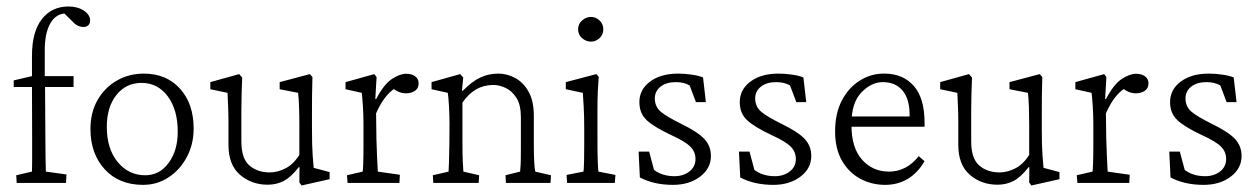

<svg xmlns="http://www.w3.org/2000/svg" viewBox="-20 -567 3906 595"><path d="M184.6 0H31.7L30.3 -23.9L79.1 -35.2Q79.6 -47.4 79.6 -68.8Q79.6 -90.3 79.6 -135.3L79.1 -297.4V-394.5Q79.1 -468.3 109.6 -507.6Q140.1 -546.9 192.4 -546.9Q220.2 -546.9 239.7 -534.2Q259.3 -521.5 259.3 -502.9Q259.3 -494.1 253.7 -488.8Q248 -483.4 239.7 -483.4Q220.2 -483.4 206.1 -499L174.3 -530.3L185.5 -525.4Q153.8 -525.4 136.2 -495.1Q118.7 -464.8 118.7 -411.1V-331.1L119.6 -297.4L120.6 -143.1Q120.6 -111.8 121.1 -80.8Q121.6 -49.8 122.1 -35.2L186 -26.4ZM22.5 -297.4V-317.9L79.1 -331.1H143.1H208V-297.4Z M423.3 5.9Q348.6 5.9 304.4 -42.5Q260.3 -90.8 260.3 -167.5Q260.3 -218.3 282.2 -256.8Q304.2 -295.4 341.8 -317.1Q379.4 -338.9 425.8 -338.9Q495.6 -338.9 537.8 -292.2Q580.1 -245.6 580.1 -168.5Q580.1 -120.1 559.1 -80.6Q538.1 -41 502.7 -17.6Q467.3 5.9 423.3 5.9ZM430.2 -23.9Q474.6 -23.9 502.7 -62.3Q530.8 -100.6 530.8 -158.7Q530.8 -227.1 499.8 -268.6Q468.8 -310.1 418.5 -310.1Q370.6 -310.1 340.8 -272.7Q311 -235.4 311 -173.8Q311 -106 344.7 -64.9Q378.4 -23.9 430.2 -23.9Z M952.1 -46.9 1001.5 -33.7V-11.7L914.6 7.8L907.7 -1.5L908.2 -48.3L906.2 -49.3Q882.3 -18.6 859.9 -6.6Q837.4 5.4 809.6 5.4Q759.3 5.4 723.6 -25.4Q688 -56.2 688 -118.2V-187Q688 -212.4 687 -235.4Q686 -258.3 685.1 -279.3L631.8 -290.5V-312.5L721.2 -337.4L730.5 -326.7Q729.5 -301.3 728.8 -276.9Q728 -252.4 728 -224.1V-128.9Q728 -75.7 752.9 -54.2Q777.8 -32.7 815.9 -32.7Q839.4 -32.7 864 -44.9Q888.7 -57.1 907.7 -86.9V-183.1Q907.7 -208.5 906.7 -236.1Q905.8 -263.7 903.8 -279.3L846.7 -290.5V-312.5L940.4 -337.4L948.2 -328.1Q947.3 -290.5 947 -269.8Q946.8 -249 946.8 -220.2V-167.5Q946.8 -112.3 949 -85Q951.2 -57.6 952.1 -46.9Z M1057.1 0 1055.2 -23.9 1104 -35.2Q1105 -41.5 1105.7 -61.3Q1106.4 -81.1 1106.4 -121.1V-184.1Q1106.4 -211.4 1104.5 -240Q1102.5 -268.6 1101.1 -279.3L1050.8 -290.5V-312.5L1140.1 -337.4L1147 -328.1L1143.1 -260.7L1145.5 -259.8Q1169.9 -306.2 1194.6 -322.3Q1219.2 -338.4 1238.8 -338.4Q1255.9 -338.4 1266.6 -330.6Q1277.3 -322.8 1277.3 -308.6Q1277.3 -293.5 1266.1 -285.6Q1254.9 -277.8 1237.3 -277.8Q1225.1 -277.8 1212.9 -283.7Q1200.7 -289.6 1192.4 -298.3L1202.1 -292Q1187 -282.2 1172.6 -263.4Q1158.2 -244.6 1145.5 -215.8L1146.5 -137.7Q1147 -114.3 1148.4 -83Q1149.9 -51.8 1150.9 -35.2L1219.2 -25.4L1217.8 0Z M1322.8 0 1321.3 -23.9 1370.1 -35.2Q1370.6 -44.9 1371.3 -62Q1372.1 -79.1 1372.6 -121.1L1373 -183.1Q1373 -209.5 1371.3 -239Q1369.6 -268.6 1367.7 -279.3L1317.4 -290.5V-312.5L1406.2 -337.4L1415.5 -326.7L1411.6 -286.6L1414.1 -285.6Q1443.4 -315.4 1469 -327.1Q1494.6 -338.9 1524.4 -338.9Q1551.3 -338.9 1576.4 -325.4Q1601.6 -312 1617.9 -283.2Q1634.3 -254.4 1634.3 -208V-118.2Q1634.3 -88.9 1635.5 -66.2Q1636.7 -43.5 1638.7 -35.2L1687.5 -23.9L1686 0H1547.9L1546.4 -23.9L1591.8 -35.2Q1592.8 -43.9 1593.5 -58.3Q1594.2 -72.8 1594.2 -110.4V-204.1Q1594.2 -242.2 1580.3 -263.9Q1566.4 -285.6 1546.6 -294.7Q1526.9 -303.7 1508.8 -303.7Q1450.2 -303.7 1413.1 -249V-128.9Q1413.1 -88.9 1414.1 -66.9Q1415 -44.9 1416 -35.2L1464.8 -23.9L1463.4 0Z M1737.3 0 1735.8 -24.9 1788.1 -35.2Q1788.6 -38.1 1789.1 -44.4Q1789.6 -50.8 1790 -68.1Q1790.5 -85.4 1790.5 -121.1V-168.5Q1790.5 -206.5 1788.8 -237.5Q1787.1 -268.6 1786.1 -279.3L1733.4 -290.5V-312.5L1828.1 -337.4L1835.4 -329.1Q1833.5 -305.2 1832.5 -282.2Q1831.5 -259.3 1831.5 -228V-128.9Q1831.5 -88.9 1832.5 -64.9Q1833.5 -41 1834.5 -35.2L1887.2 -24.9L1885.3 0ZM1811.5 -438Q1796.4 -438 1783.9 -448.7Q1771.5 -459.5 1771.5 -476.1Q1771.5 -492.7 1783.9 -503.7Q1796.4 -514.6 1811.5 -514.6Q1826.2 -514.6 1837.9 -503.7Q1849.6 -492.7 1849.6 -476.1Q1849.6 -459.5 1837.9 -448.7Q1826.2 -438 1811.5 -438Z M2065.4 5.9Q2006.3 5.9 1962.9 -17.1L1959 -97.2H1991.7L2006.8 -40.5Q2032.2 -21 2070.3 -21Q2097.7 -21 2116.5 -35.6Q2135.3 -50.3 2135.3 -74.2Q2135.3 -96.7 2119.1 -112.8Q2103 -128.9 2060.1 -148.4Q2005.9 -173.8 1983.6 -195.1Q1961.4 -216.3 1961.4 -250.5Q1961.4 -289.6 1994.6 -314.2Q2027.8 -338.9 2081.1 -338.9Q2101.1 -338.9 2122.3 -335.9Q2143.6 -333 2158.7 -327.1L2167.5 -250.5H2136.7L2117.2 -302.2Q2099.6 -312.5 2074.2 -312.5Q2044.4 -312.5 2026.9 -298.3Q2009.3 -284.2 2009.3 -262.2Q2009.3 -236.8 2027.3 -221.2Q2045.4 -205.6 2091.3 -183.1Q2143.1 -157.7 2163.1 -136Q2183.1 -114.3 2183.1 -83.5Q2183.1 -44.9 2149.4 -19.5Q2115.7 5.9 2065.4 5.9Z M2376.5 5.9Q2317.4 5.9 2273.9 -17.1L2270 -97.2H2302.7L2317.9 -40.5Q2343.3 -21 2381.3 -21Q2408.7 -21 2427.5 -35.6Q2446.3 -50.3 2446.3 -74.2Q2446.3 -96.7 2430.2 -112.8Q2414.1 -128.9 2371.1 -148.4Q2316.9 -173.8 2294.7 -195.1Q2272.5 -216.3 2272.5 -250.5Q2272.5 -289.6 2305.7 -314.2Q2338.9 -338.9 2392.1 -338.9Q2412.1 -338.9 2433.3 -335.9Q2454.6 -333 2469.7 -327.1L2478.5 -250.5H2447.8L2428.2 -302.2Q2410.6 -312.5 2385.3 -312.5Q2355.5 -312.5 2337.9 -298.3Q2320.3 -284.2 2320.3 -262.2Q2320.3 -236.8 2338.4 -221.2Q2356.4 -205.6 2402.3 -183.1Q2454.1 -157.7 2474.1 -136Q2494.1 -114.3 2494.1 -83.5Q2494.1 -44.9 2460.4 -19.5Q2426.8 5.9 2376.5 5.9Z M2723.1 5.9Q2680.7 5.9 2645.3 -13.4Q2609.9 -32.7 2588.9 -69.6Q2567.9 -106.4 2567.9 -159.7Q2567.9 -216.3 2589.4 -256.6Q2610.8 -296.9 2646.2 -318.4Q2681.6 -339.8 2722.2 -338.9Q2778.8 -338.4 2812 -300.5Q2845.2 -262.7 2845.2 -186V-174.3H2598.1V-206.1H2806.2L2798.8 -199.7V-211.4Q2798.8 -260.3 2776.9 -286.4Q2754.9 -312.5 2715.8 -312.5Q2680.2 -312.5 2649.4 -280.5Q2618.7 -248.5 2618.7 -184.6V-178.2Q2618.7 -108.9 2651.6 -72Q2684.6 -35.2 2734.9 -35.2Q2789.1 -35.2 2827.1 -83L2845.2 -67.4Q2822.8 -29.8 2792 -12Q2761.2 5.9 2723.1 5.9Z M3213.9 -46.9 3263.2 -33.7V-11.7L3176.3 7.8L3169.4 -1.5L3169.9 -48.3L3168 -49.3Q3144 -18.6 3121.6 -6.6Q3099.1 5.4 3071.3 5.4Q3021 5.4 2985.4 -25.4Q2949.7 -56.2 2949.7 -118.2V-187Q2949.7 -212.4 2948.7 -235.4Q2947.8 -258.3 2946.8 -279.3L2893.6 -290.5V-312.5L2982.9 -337.4L2992.2 -326.7Q2991.2 -301.3 2990.5 -276.9Q2989.7 -252.4 2989.7 -224.1V-128.9Q2989.7 -75.7 3014.6 -54.2Q3039.6 -32.7 3077.6 -32.7Q3101.1 -32.7 3125.7 -44.9Q3150.4 -57.1 3169.4 -86.9V-183.1Q3169.4 -208.5 3168.5 -236.1Q3167.5 -263.7 3165.5 -279.3L3108.4 -290.5V-312.5L3202.1 -337.4L3210 -328.1Q3209 -290.5 3208.7 -269.8Q3208.5 -249 3208.5 -220.2V-167.5Q3208.5 -112.3 3210.7 -85Q3212.9 -57.6 3213.9 -46.9Z M3318.8 0 3316.9 -23.9 3365.7 -35.2Q3366.7 -41.5 3367.4 -61.3Q3368.2 -81.1 3368.2 -121.1V-184.1Q3368.2 -211.4 3366.2 -240Q3364.3 -268.6 3362.8 -279.3L3312.5 -290.5V-312.5L3401.9 -337.4L3408.7 -328.1L3404.8 -260.7L3407.2 -259.8Q3431.6 -306.2 3456.3 -322.3Q3481 -338.4 3500.5 -338.4Q3517.6 -338.4 3528.3 -330.6Q3539.1 -322.8 3539.1 -308.6Q3539.1 -293.5 3527.8 -285.6Q3516.6 -277.8 3499 -277.8Q3486.8 -277.8 3474.6 -283.7Q3462.4 -289.6 3454.1 -298.3L3463.9 -292Q3448.7 -282.2 3434.3 -263.4Q3419.9 -244.6 3407.2 -215.8L3408.2 -137.7Q3408.7 -114.3 3410.2 -83Q3411.6 -51.8 3412.6 -35.2L3481 -25.4L3479.5 0Z M3710 5.9Q3650.9 5.9 3607.4 -17.1L3603.5 -97.2H3636.2L3651.4 -40.5Q3676.8 -21 3714.8 -21Q3742.2 -21 3761 -35.6Q3779.8 -50.3 3779.8 -74.2Q3779.8 -96.7 3763.7 -112.8Q3747.6 -128.9 3704.6 -148.4Q3650.4 -173.8 3628.2 -195.1Q3606 -216.3 3606 -250.5Q3606 -289.6 3639.2 -314.2Q3672.4 -338.9 3725.6 -338.9Q3745.6 -338.9 3766.8 -335.9Q3788.1 -333 3803.2 -327.1L3812 -250.5H3781.2L3761.7 -302.2Q3744.1 -312.5 3718.8 -312.5Q3689 -312.5 3671.4 -298.3Q3653.8 -284.2 3653.8 -262.2Q3653.8 -236.8 3671.9 -221.2Q3689.9 -205.6 3735.8 -183.1Q3787.6 -157.7 3807.6 -136Q3827.6 -114.3 3827.6 -83.5Q3827.6 -44.9 3793.9 -19.5Q3760.3 5.9 3710 5.9Z"/></svg>

Font: Lateef ExtraLight
Style: Regular
Weight: 200
Designer: SIL International
Foundry: SIL International
Version: Version 4.200